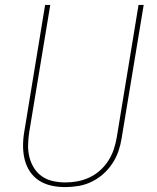

<svg xmlns="http://www.w3.org/2000/svg" viewBox="-20 -755 640 783"><path d="M246 8Q217 8 189.5 2Q162 -4 139.5 -18.5Q117 -33 102 -55.5Q87 -78 80.5 -105Q74 -132 74 -160.5Q74 -189 79 -218L164 -735H185L99 -215Q95 -189 94.5 -163.5Q94 -138 100 -114Q106 -90 119 -69.5Q132 -49 151.5 -35.5Q171 -22 196 -16.5Q221 -11 247 -11Q271 -11 295.5 -15.5Q320 -20 344 -31Q368 -42 388 -60Q408 -78 422 -100Q436 -122 444 -146Q452 -170 456 -194L545 -735H566L476 -191Q472 -165 463 -138.5Q454 -112 438 -88Q422 -64 400.5 -45Q379 -26 353 -13.5Q327 -1 299.5 3.5Q272 8 246 8Z"/></svg>

Font: Iosevka Thin Extended Oblique
Style: Regular
Weight: 100
Width: 7
Italic angle: -9°
Monospace: yes
Designer: Belleve Invis
Foundry: Belleve Invis
Version: Version 32.5.0; ttfautohint (v1.8.4)